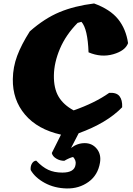

<svg xmlns="http://www.w3.org/2000/svg" viewBox="-20 -786 765 1108"><path d="M390 68Q426 40 469 40Q512 40 538.5 72.5Q565 105 557 153Q545 225 490.5 264Q436 303 365 301.5Q294 300 238 269.5Q182 239 157 195Q155 173 164.5 157.5Q174 142 189 141Q224 178 258.5 194Q293 210 340 210Q410 210 416 164Q421 141 402 120Q382 124 351 142Q326 142 304.5 129Q283 116 279 97L332 -9Q197 -39 124.5 -124.5Q52 -210 54 -330Q55 -399 79 -463.5Q103 -528 152 -605Q237 -680 323.5 -716Q410 -752 523 -766Q616 -732 661.5 -675.5Q707 -619 719 -537Q703 -493 633.5 -473Q564 -453 491 -484Q486 -620 450 -660L428 -654Q360 -585 326 -505Q292 -425 291 -350.5Q290 -276 318 -228.5Q346 -181 405 -149Q528 -192 610 -250Q652 -253 669.5 -231Q687 -209 685 -167Q597 -76 434 -17Z"/></svg>

Font: Tillana ExtraBold
Style: Regular
Weight: 800
Designer: Lipi Raval (Devanagari, Latin), Jonny Pinhorn (Latin)
Foundry: Indian Type Foundry
Version: Version 2.003;PS 1.0;hotconv 1.0.79;makeotf.lib2.5.61930; tt